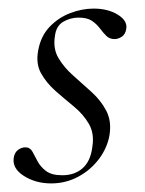

<svg xmlns="http://www.w3.org/2000/svg" viewBox="-20 -416 338 447"><path d="M99 11Q63 11 35.5 -6.5Q8 -24 12 -49Q14 -61 22 -67Q30 -73 39 -73Q50 -73 55.5 -63Q61 -53 67.5 -40.5Q74 -28 87 -18Q100 -8 125 -8Q154 -8 172.5 -24.5Q191 -41 195 -74Q200 -105 187 -127.5Q174 -150 152 -168Q130 -186 109 -204.5Q88 -223 75.5 -245.5Q63 -268 69 -299Q75 -332 95.5 -353.5Q116 -375 143.5 -385.5Q171 -396 198 -396Q231 -396 254 -382Q277 -368 274 -349Q272 -336 263.5 -330.5Q255 -325 247 -325Q235 -325 227.5 -332.5Q220 -340 212.5 -350Q205 -360 194 -367.5Q183 -375 163 -375Q144 -375 127.5 -365.5Q111 -356 108 -333Q103 -303 116 -281Q129 -259 150.5 -240Q172 -221 193.5 -201.5Q215 -182 227.5 -158Q240 -134 235 -102Q230 -72 210.5 -46Q191 -20 162 -4.5Q133 11 99 11Z"/></svg>

Font: Cormorant Garamond Light
Style: Italic
Weight: 300
Italic angle: -10°
Designer: Christian Thalmann (Catharsis Fonts)
Foundry: Catharsis Fonts
Version: Version 4.001